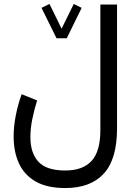

<svg xmlns="http://www.w3.org/2000/svg" viewBox="-20 -700 680 962"><path d="M263.2 -508.3 188 -660.6 228 -680.2 288.6 -556.2 349.6 -680.2 389.2 -660.6 314.5 -508.3ZM566.4 -56.6Q566.4 97.7 500 169.9Q433.6 242.2 307.1 242.2Q216.3 242.2 159.2 209.7Q102.1 177.2 75.2 119.1Q48.3 61 48.3 -15.6Q48.3 -67.4 59.1 -121.8Q69.8 -176.3 88.4 -228L166 -196.8Q151.9 -151.9 142.1 -104.5Q132.3 -57.1 132.3 -12.7Q132.3 66.4 172.6 110.4Q212.9 154.3 307.1 154.3Q394.5 154.3 438.7 106.4Q482.9 58.6 482.9 -47.9V-677.2H566.4Z"/></svg>

Font: Vazirmatn RD
Style: Regular
Weight: 400
Designer: Saber Rastikerdar
Foundry: Saber Rastikerdar
Version: Version 32.102